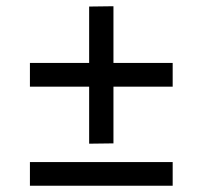

<svg xmlns="http://www.w3.org/2000/svg" viewBox="-20 -661 650 616"><path d="M534 -65H76V-141H534ZM344 -201 266 -200V-640L344 -641ZM534 -383H76V-459H534Z"/></svg>

Font: Sora Variable
Style: Regular
Weight: 400
Designer: Jonathan Barnbrook, Julián Moncada
Foundry: Barnbrook Fonts
Version: Version 2.000